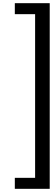

<svg xmlns="http://www.w3.org/2000/svg" viewBox="-20 -860 336 1220"><path d="M74.2 270H203.1V-770H74.2V-839.8H295.9V339.8H74.2Z"/></svg>

Font: Oakes Grotesk Medium
Style: Regular
Weight: 500
Designer: Samuel Oakes
Foundry: Samuel Oakes
Version: Version 1.000;PS 001.000;hotconv 1.0.88;makeotf.lib2.5.64775